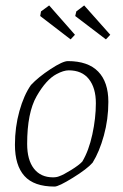

<svg xmlns="http://www.w3.org/2000/svg" viewBox="-20 -678 454 707"><path d="M35 -145Q35 -210 51.5 -269Q68 -328 94 -365Q121 -394 166 -423.5Q211 -453 230 -453Q304 -453 341.5 -414.5Q379 -376 379 -303Q379 -239 362.5 -179Q346 -119 321 -79Q301 -56 248.5 -23.5Q196 9 181 9Q105 9 70 -30Q35 -69 35 -145ZM198 -29Q213 -34 242 -52Q271 -70 283 -83Q307 -123 320 -183Q333 -243 333 -298Q333 -354 307.5 -386.5Q282 -419 233 -419Q214 -419 188 -405Q150 -385 115 -324Q80 -263 80 -148Q80 -89 105 -57Q130 -25 175 -25Q189 -25 198 -29ZM128 -619 131 -636 161 -658 256 -550 240 -533ZM257 -619 261 -636 290 -658 386 -550 370 -533Z"/></svg>

Font: Grenze ExtraLight
Style: Italic
Weight: 275
Italic angle: -10°
Designer: Renata Polastri
Foundry: Omnibus-Type
Version: Version 1.002; ttfautohint (v1.8)